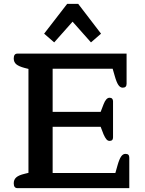

<svg xmlns="http://www.w3.org/2000/svg" viewBox="-20 -972 751 992"><path d="M208 -798 327 -952H384L502 -798L450 -753L355 -860L260 -753ZM51 -25Q51 -44 64 -55.5Q77 -67 107 -74L127 -79V-616L107 -621Q77 -629 64 -640Q51 -651 51 -670Q51 -695 70 -695H634V-539Q634 -519 614 -519Q601 -519 591.5 -533Q582 -547 573 -579L562 -617H252V-394H500L515 -433Q528 -467 546 -467Q555 -467 559.5 -462Q564 -457 564 -449V-262Q564 -244 546 -244Q537 -244 530 -252Q523 -260 515 -278L500 -317H252V-78H576L587 -117Q596 -149 605.5 -163Q615 -177 628 -177Q639 -177 643.5 -172Q648 -167 648 -157V0H70Q51 0 51 -25Z"/></svg>

Font: MaitreeSemiBold
Style: Regular
Weight: 600
Designer: CadsonDemak Team
Foundry: CadsonDemak
Version: Version 1.000